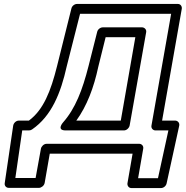

<svg xmlns="http://www.w3.org/2000/svg" viewBox="-20 -756 944 976"><path d="M783 150H682L708 0C711 -15 699 -25 688 -25H217C202 -25 190 -11 188 0L161 149H58L93 -93H127C133 -93 139 -95 143 -98C242 -166 289 -283 319 -418L387 -686H850L750 -118C747 -103 759 -93 770 -93H836ZM798 200C811 200 824 190 827 176L891 -117C894 -132 883 -143 870 -143H804L904 -711C906 -722 899 -736 884 -736H372C359 -736 346 -726 343 -713L270 -420C238 -292 201 -198 127 -143H76C61 -143 49 -130 47 -117L4 175C2 188 11 199 25 199H178C189 199 204 189 207 174L233 25H654L628 175C626 186 633 200 648 200ZM430 -420C399 -298 363 -204 300 -133C300 -133 265 -93 314 -93H610C625 -93 637 -107 639 -118L723 -592C726 -607 713 -617 702 -617H503C490 -617 477 -607 474 -594ZM480 -418 517 -567H668L594 -143H368C422 -218 457 -310 480 -418Z"/></svg>

Font: Asimov
Style: WidOuIt
Weight: 500
Designer: Google
Version: Version 2.000980; 2014